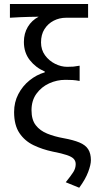

<svg xmlns="http://www.w3.org/2000/svg" viewBox="-20 -732 471 937"><path d="M366.6 184.2 300.9 157.4Q327.2 124.7 338.3 106.9Q349.4 89.1 349.4 68.8Q349.4 54 340.1 43.6Q330.9 33.2 306.6 24.9Q282.4 16.6 237.9 8Q186.9 -2.7 143.8 -23.4Q100.7 -44.1 74.8 -82.7Q48.8 -121.4 48.8 -185.3Q48.8 -233.2 69.4 -272.6Q89.9 -312.1 124 -339.6Q158.1 -367.2 198.5 -379V-383Q154.3 -401.9 125.5 -438.6Q96.6 -475.3 96.6 -527.4Q96.6 -568.9 115.8 -600.9Q134.9 -632.8 168.7 -650.4Q142.6 -650 121.9 -649.6Q101.2 -649.3 80 -648.2Q58.9 -647.2 28.4 -645.4V-712.4H409.9V-645.4H302.1Q270.2 -645.4 242.3 -631.2Q214.3 -616.9 197.2 -590.1Q180.2 -563.4 180.2 -525.2Q180.2 -489 199.6 -462.3Q219.1 -435.5 248.7 -420.7Q278.2 -405.9 307.7 -405.9Q326.4 -405.9 338.3 -406.9Q350.2 -408 368.6 -411.4V-336.9Q349.7 -340.6 333.9 -341.5Q318.1 -342.4 299 -342.4Q257.7 -342.4 219.8 -325.1Q182 -307.8 157.9 -274.6Q133.8 -241.5 133.8 -194.1Q133.8 -147.6 154.5 -120.9Q175.2 -94.2 210.3 -80Q245.5 -65.7 289.8 -57.7Q337.8 -49 367.4 -36.7Q397 -24.5 410.3 -3.8Q423.6 16.9 423.6 49.9Q423.6 71.9 410.3 107.3Q397.1 142.7 366.6 184.2Z"/></svg>

Font: Source Sans 3 Variable
Style: Regular
Weight: 200
Designer: Paul D. Hunt
Foundry: Adobe Systems Incorporated
Version: Version 3.026